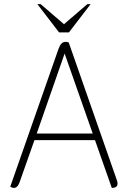

<svg xmlns="http://www.w3.org/2000/svg" viewBox="-20 -910 623 936"><path d="M30 0 265 -671Q272 -690 280 -698Q288 -706 300 -706Q308 -706 315 -703L550 -31Q553 -22 553 -15Q553 6 525 6L443 -227H148L76 -23Q66 6 48 6Q39 6 30 0ZM432 -259 295 -649 159 -259ZM162 -890H178L292 -792L406 -890H422L316 -752H268Z"/></svg>

Font: Thasadith
Style: Regular
Weight: 400
Designer: Cadson Demak Co.,Ltd.
Foundry: Cadson Demak Co.,Ltd.
Version: Version 1.000; ttfautohint (v1.6)